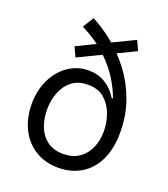

<svg xmlns="http://www.w3.org/2000/svg" viewBox="-142 -873 863 986"><g transform="rotate(20 289.5 -380.0)"><path d="M471.7 -691.4 180.7 -550.8 156.2 -603.5 447.3 -744.1ZM290 11.7Q216.8 11.2 163.1 -22.5Q109.4 -56.2 80.3 -115.2Q51.3 -174.3 50.8 -250Q51.3 -327.6 80.6 -386.5Q109.9 -445.3 159.2 -478.5Q208.5 -511.7 268.6 -511.7Q310.1 -511.7 340.8 -497.3Q371.6 -482.9 392.8 -461.7Q414.1 -440.4 425.8 -418.9H433.6Q418 -463.4 386.5 -515.1Q355 -566.9 300.8 -618.4Q246.6 -669.9 162.1 -712.9L199.2 -772.5Q258.8 -741.7 317.1 -693.8Q375.5 -646 423.3 -582Q471.2 -518.1 499.8 -439Q528.3 -359.9 528.3 -266.6Q528.3 -178.7 498.5 -116.5Q468.8 -54.2 415.3 -21.5Q361.8 11.2 290 11.7ZM290 -63.5Q341.8 -64 376.7 -88.1Q411.6 -112.3 429.4 -153.1Q447.3 -193.8 447.3 -244.1Q447.3 -290.5 431.2 -335.9Q415 -381.3 380.6 -411.6Q346.2 -441.9 290 -441.4Q238.3 -441.9 203.6 -415.3Q168.9 -388.7 151.9 -345Q134.8 -301.3 134.8 -250Q134.8 -201.7 150.6 -159.2Q166.5 -116.7 200.9 -90.3Q235.4 -64 290 -63.5Z"/></g></svg>

Font: GitLab Sans
Style: Regular
Weight: 400
Designer: Rasmus Andersson
Foundry: Modifications by GitLab B.V., manufactured by rsms
Version: Version 4.000;git-c8fb6b7